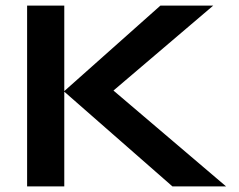

<svg xmlns="http://www.w3.org/2000/svg" viewBox="-20 -667 854 687"><path d="M77 -647H210V-341L554 -647H743L386 -343L789 0H597L210 -339V0H77Z"/></svg>

Font: Syne Modified
Style: Bold
Weight: 700
Designer: Lucas Descroix
Foundry: Bonjour Monde
Version: Version 2.200